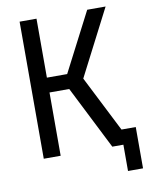

<svg xmlns="http://www.w3.org/2000/svg" viewBox="-94 -799 788 1007"><g transform="rotate(-10 300.0 -295.0)"><path d="M81 0V-730H171V-416H279L441 -730H539L358 -378L509 -80H585V140H505V0H446L276 -337H171V0Z"/></g></svg>

Font: JetBrains Mono NL
Style: Regular
Weight: 400
Monospace: yes
Designer: Philipp Nurullin, Konstantin Bulenkov
Foundry: JetBrains
Version: Version 2.305; ttfautohint (v1.8.4.7-5d5b)